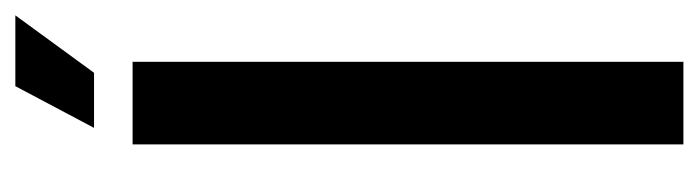

<svg xmlns="http://www.w3.org/2000/svg" viewBox="-342 -546 889 244"><g transform="rotate(-90 102.0 -424.5)"><path d="M40 -700H145V0H40ZM114 -849H204L131 -749H61Z"/></g></svg>

Font: Piscolabis
Style: Regular
Weight: 400
Designer: Ariel Martín Pérez
Foundry: Tunera Type Foundry
Version: Version 1.000